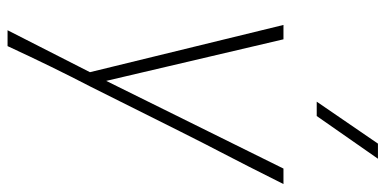

<svg xmlns="http://www.w3.org/2000/svg" viewBox="-276 -544 1020 508"><g transform="rotate(90 234.0 -290.0)"><path d="M102 200H60L171 -18L46 -530H84L194 -61L426 -530H467Q417 -430 380 -359Q360 -322 210 -21Q157 81 102 200ZM287 -618H249L360 -780H400Z"/></g></svg>

Font: Tanohe Sans ExtraLight
Style: Italic
Weight: 200
Designer: Village Type and Design LLC & Cristiano Sobral
Foundry: Cooper Hewitt Smithsonian Design Museum
Version: Version 1.00;September 29, 2021;FontCreator 13.0.0.2655 64-b